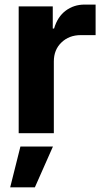

<svg xmlns="http://www.w3.org/2000/svg" viewBox="-20 -573 449 826"><path d="M60.4 0V-545.5H207V-450.3H212.7Q227.6 -501.1 262.8 -527.2Q297.9 -553.3 343.8 -553.3H391.3V-421.9H327.4Q277.3 -421.9 244.5 -390.4Q211.6 -359 211.6 -308.6V0ZM23.8 233 67.8 57.5H207.7L130 233Z"/></svg>

Font: Inter Zeller
Style: Bold
Weight: 700
Designer: Rasmus Andersson; Joe Bland
Foundry: zeller
Version: Version 3.015;git-dec3a8cb1